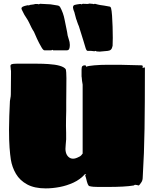

<svg xmlns="http://www.w3.org/2000/svg" viewBox="-20 -1014 853 1064"><path d="M779 -641Q783 -641 783 -635Q783 -535 782.5 -453Q782 -371 781 -301Q780 -231 777.5 -166Q775 -101 771 -33Q771 -16 764.5 -5.5Q758 5 755 8L751 12L748 14Q747 13 739.5 11.5Q732 10 728 10L724 12Q722 14 720 14Q696 18 660.5 20Q625 22 575 22H524Q510 22 497.5 21Q485 20 474 17Q470 15 466 5.5Q462 -4 457 -26Q455 -35 452 -40Q451 -42 455 -44Q459 -46 457 -46L452 -49H451Q424 -19 387 -2Q350 15 310 22.5Q270 30 233 30Q171 30 130.5 8Q90 -14 68.5 -50.5Q47 -87 40 -130Q36 -156 33 -195.5Q30 -235 30 -296Q30 -333 31.5 -372Q33 -411 35 -454Q35 -459 37.5 -469.5Q40 -480 40 -492Q40 -512 40.5 -545Q41 -578 41 -605Q41 -613 41 -619Q41 -625 40 -626Q40 -632 39 -638Q38 -644 38 -648Q38 -656 46 -658.5Q54 -661 71 -661H129Q159 -661 188.5 -661Q218 -661 248 -659Q326 -654 344 -631Q346 -626 347 -612Q348 -598 348 -581Q348 -538 347.5 -506.5Q347 -475 347 -447V-425Q347 -415 347 -399Q347 -383 346 -359Q345 -316 346.5 -278Q348 -240 344 -210Q338 -164 359.5 -144.5Q381 -125 416 -144Q424 -147 429.5 -152.5Q435 -158 438 -163V-545Q436 -557 434.5 -567Q433 -577 433 -584Q432 -586 432 -590.5Q432 -595 432 -600V-629Q432 -643 436.5 -647.5Q441 -652 450 -652Q457 -652 457 -646V-644Q468 -649 502.5 -652Q537 -655 575 -655H644L765 -652Q770 -652 770 -649Q771 -649 771 -648V-641Q770 -641 770 -637L776 -639Q778 -641 779 -641ZM503 -730 485 -732H466Q459 -732 454 -749Q450 -764 442 -789Q434 -814 427 -837Q420 -860 417 -869Q415 -873 412.5 -879.5Q410 -886 407 -895Q406 -898 405 -901.5Q404 -905 402 -909Q399 -919 396 -931.5Q393 -944 392 -947Q390 -951 389 -954.5Q388 -958 387 -960Q386 -962 386 -965Q386 -968 385 -969Q384 -971 384.5 -972.5Q385 -974 385 -976Q385 -984 395 -987Q399 -988 406.5 -989.5Q414 -991 424 -992H428Q428 -990 431 -990L439 -993L466 -992L471 -993Q472 -993 473 -993.5Q474 -994 475 -994H478L488 -993Q496 -993 498 -991L506 -993Q518 -990 523.5 -988.5Q529 -987 536 -986Q543 -985 557 -983L590 -977L595 -971Q599 -956 601 -927Q603 -898 604 -865.5Q605 -833 605 -804Q605 -775 604 -760Q601 -745 594.5 -739Q588 -733 577 -732L533 -728L515 -729L511 -732ZM264 -735H227Q220 -735 211 -750Q202 -766 196.5 -776Q191 -786 185 -799.5Q179 -813 168 -838Q164 -844 160.5 -850Q157 -856 154 -862L142 -887Q139 -893 134.5 -901.5Q130 -910 126 -915Q116 -928 102 -958Q99 -964 99 -967Q99 -973 106 -977Q114 -981 133 -985H136Q137 -984 139 -984H140L147 -987L162 -989L169 -990Q171 -990 172 -991Q173 -992 174 -992H184Q191 -992 195 -990L202 -993L260 -990L303 -983L312 -977Q331 -943 338 -905Q345 -867 352 -836Q354 -816 360.5 -798.5Q367 -781 367 -765Q367 -751 363.5 -743Q360 -735 349 -735H275L271 -738Z"/></svg>

Font: Sigmar
Style: Regular
Weight: 400
Designer: Vernon Adams
Foundry: Vernon Adams
Version: Version 1.000; ttfautohint (v1.8.4.7-5d5b);gftools[0.9.24]